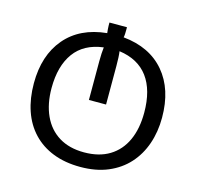

<svg xmlns="http://www.w3.org/2000/svg" viewBox="-109 -868 1029 995"><g transform="rotate(15 405.0 -371.0)"><path d="M405 10Q323 10 259 -15Q195 -40 150.5 -87Q106 -134 83.5 -200Q61 -266 61 -347Q61 -497 139.5 -589.5Q218 -682 361 -696Q360 -706 359 -716.5Q358 -727 358 -737V-752H452V-737Q452 -727 451.5 -716.5Q451 -706 449 -697Q592 -683 670.5 -590.5Q749 -498 749 -346Q749 -270 726.5 -205Q704 -140 660.5 -92Q617 -44 553 -17Q489 10 405 10ZM404 -68Q485 -68 540.5 -102Q596 -136 624.5 -198.5Q653 -261 653 -347Q653 -468 601 -538Q549 -608 447 -622Q449 -609 450 -588Q451 -567 451 -543V-337H359V-544Q359 -567 360 -585.5Q361 -604 363 -620Q259 -607 207.5 -536Q156 -465 156 -347Q156 -262 185 -199Q214 -136 269.5 -102Q325 -68 404 -68Z"/></g></svg>

Font: Noto Sans Ambassadori
Style: Regular
Weight: 400
Designer: Monotype Design Team
Foundry: Monotype Imaging Inc.
Version: Version 2.013